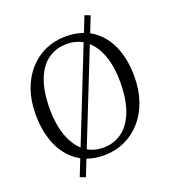

<svg xmlns="http://www.w3.org/2000/svg" viewBox="-163 -954 1041 1171"><g transform="rotate(-20 357.0 -368.0)"><path d="M521 -833.5 556.5 -819.5 191.5 98.5 156 85.5ZM350 11Q247 12.5 176.5 -35.8Q106 -84 70 -169.5Q34 -255 34 -365.5Q34 -454.5 59.5 -525.8Q85 -597 130.8 -647.5Q176.5 -698 237 -724.5Q297.5 -751 367 -751Q468 -751 537.5 -704.8Q607 -658.5 643.2 -574.8Q679.5 -491 679.5 -378.5Q679.5 -290.5 654.2 -219Q629 -147.5 584 -96.5Q539 -45.5 479.2 -18Q419.5 9.5 350 11ZM355 -34.5Q424 -34.5 476.2 -72.8Q528.5 -111 557.8 -187.5Q587 -264 587 -378.5Q587 -474.5 560.8 -548.2Q534.5 -622 483 -663.8Q431.5 -705.5 358 -705.5Q288.5 -705.5 236.5 -668.2Q184.5 -631 155.5 -555.5Q126.5 -480 126.5 -365.5Q126.5 -269 153 -194.2Q179.5 -119.5 230.2 -77Q281 -34.5 355 -34.5Z"/></g></svg>

Font: Merriweather 28pt Light
Style: Regular
Weight: 300
Version: Version 2.100